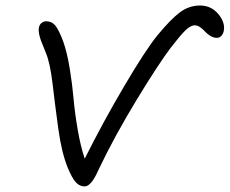

<svg xmlns="http://www.w3.org/2000/svg" viewBox="-20 -708 832 696"><path d="M287.1 -32.2Q268.6 -32.2 254.9 -47.1Q241.2 -62 225.1 -101.1Q203.1 -155.8 191.4 -241Q179.7 -326.2 170.7 -403.3Q161.6 -480.5 146 -517.1Q132.8 -549.3 128.7 -560.5Q124.5 -571.8 121.8 -584.7Q119.1 -597.7 121.1 -607.9Q123 -618.7 130.6 -624.8Q138.2 -630.9 147 -630.9Q168 -630.9 180.7 -615.2Q193.4 -599.6 209 -558.1Q223.1 -518.6 232.7 -460.2Q242.2 -401.9 246.6 -351.1Q251 -300.3 261.5 -239Q272 -177.7 287.1 -132.8Q353 -264.6 430.4 -396Q507.8 -527.3 550.8 -580.1Q599.6 -639.2 632.6 -663.6Q665.5 -688 705.1 -688Q745.6 -688 771.5 -657Q797.4 -626 791 -595.2Q788.6 -584.5 782 -577.6Q775.4 -570.8 766.1 -570.8Q753.9 -570.8 742.4 -577.9Q731 -585 723.4 -593.5Q715.8 -602.1 705.8 -609.1Q695.8 -616.2 686 -616.2Q670.9 -616.2 652.1 -597.9Q633.3 -579.6 599.1 -535.2Q555.7 -478 476.1 -347.4Q396.5 -216.8 337.9 -94.2Q311 -32.2 287.1 -32.2Z"/></svg>

Font: Shantell Sans Irregular
Style: Italic
Weight: 300
Italic angle: -11.31°
Designer: Stephen Nixon, Anya Danilova, Shantell Martin
Foundry: Arrow Type
Version: Version 1.006;[9816181b4]